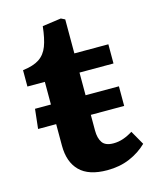

<svg xmlns="http://www.w3.org/2000/svg" viewBox="-107 -763 692 851"><g transform="rotate(-15 238.5 -337.5)"><path d="M280 14Q195 14 154 -27Q113 -68 113 -143V-242H30L40 -332H113V-436H33V-511Q82 -517 109 -535Q136 -553 149 -587Q162 -621 168 -677L254 -689L272 -680V-524H428V-436H272V-332H425V-242H272V-170Q272 -135 286 -114.5Q300 -94 337 -94Q360 -94 382 -101.5Q404 -109 426 -123L463 -58Q429 -25 383 -5.5Q337 14 280 14Z"/></g></svg>

Font: Literata 7pt
Style: Bold
Weight: 700
Designer: Latin by Veronika Burian and Jose Scaglione. Greek by Irene Vlachou. Cyrillic by Vera Evstafieva.
Foundry: TypeTogether
Version: Version 3.002